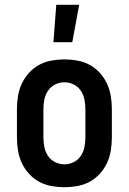

<svg xmlns="http://www.w3.org/2000/svg" viewBox="-20 -777 540 805"><path d="M250 8Q223 8 195.5 3Q168 -2 144 -15Q120 -28 101.5 -48.5Q83 -69 71.5 -93.5Q60 -118 55.5 -145.5Q51 -173 51 -200V-320Q51 -347 55.5 -374.5Q60 -402 71.5 -426.5Q83 -451 101.5 -471.5Q120 -492 144 -505Q168 -518 195.5 -523Q223 -528 250 -528Q277 -528 304.5 -523Q332 -518 356 -505Q380 -492 398.5 -471.5Q417 -451 428.5 -426.5Q440 -402 444.5 -374.5Q449 -347 449 -320V-200Q449 -173 444.5 -145.5Q440 -118 428.5 -93.5Q417 -69 398.5 -48.5Q380 -28 356 -15Q332 -2 304.5 3Q277 8 250 8ZM250 -88Q270 -88 288.5 -97Q307 -106 318.5 -123Q330 -140 334 -160Q338 -180 338 -200V-320Q338 -340 334 -360Q330 -380 318.5 -397Q307 -414 288.5 -423Q270 -432 250 -432Q230 -432 211.5 -423Q193 -414 181.5 -397Q170 -380 166 -360Q162 -340 162 -320V-200Q162 -180 166 -160Q170 -140 181.5 -123Q193 -106 211.5 -97Q230 -88 250 -88ZM204 -600 216 -757H312L283 -600Z"/></svg>

Font: Iosevka Curly
Style: Bold
Weight: 700
Monospace: yes
Designer: Belleve Invis
Foundry: Belleve Invis
Version: Version 22.1.2; ttfautohint (v1.8.4)